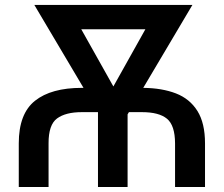

<svg xmlns="http://www.w3.org/2000/svg" viewBox="-20 -747 893 767"><path d="M174 0H55V-174.4Q55 -293 119.9 -344.5Q184.7 -396 306.5 -396H313.6L117.2 -727.3H748.6L552.2 -396Q627.5 -395.2 682.9 -373.8Q738.3 -352.3 768.6 -303.8Q799 -255.3 799 -174.4V0H679.3V-174.4Q679 -246.4 647 -272.7Q615.1 -299 547.2 -299H495L489.7 -290.1V0H371.4V-298.7L371.1 -299H306.5Q242.2 -299 207.9 -273.8Q173.7 -248.6 174 -174.4ZM432.9 -401.6 560.7 -630H304.7Z"/></svg>

Font: Inter Zeller Medium
Style: Regular
Weight: 500
Designer: Rasmus Andersson; Joe Bland
Foundry: zeller
Version: Version 3.015;git-dec3a8cb1